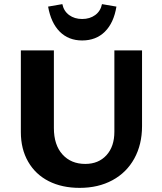

<svg xmlns="http://www.w3.org/2000/svg" viewBox="-20 -902 785 930"><path d="M81 -262V-658H241V-282Q241 -200 282.5 -154Q324 -108 393 -108Q457 -108 495.5 -150Q534 -192 534 -264V-658H668V-291Q668 -202 630.5 -134Q593 -66 524.5 -29Q456 8 366 8Q280 8 216 -24.5Q152 -57 116.5 -118.5Q81 -180 81 -262ZM213 -870 282 -882Q289 -848 315 -829Q341 -810 378 -810Q415 -810 441 -829Q467 -848 474 -882L544 -870Q531 -791 488 -748.5Q445 -706 378 -706Q312 -706 269.5 -748.5Q227 -791 213 -870Z"/></svg>

Font: Ysabeau Ultrabold
Style: Regular
Weight: 800
Designer: Christian Thalmann (Catharsis Fonts)
Version: Version 0.003